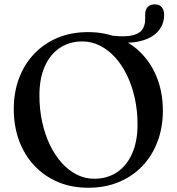

<svg xmlns="http://www.w3.org/2000/svg" viewBox="-20 -868 834 906"><path d="M754.5 -797.5Q754.5 -750 722 -716.2Q689.5 -682.5 627.5 -671Q565.5 -659.5 476.5 -678Q468 -680 463.5 -682.8Q459 -685.5 459 -692Q459 -698.5 464.2 -702.2Q469.5 -706 478.5 -704Q551.5 -692.5 592 -698.8Q632.5 -705 648.8 -725.2Q665 -745.5 665 -776V-799.5Q665 -822.5 677 -835Q689 -847.5 710.5 -847.5Q732 -847.5 743.2 -834.2Q754.5 -821 754.5 -797.5ZM395 -716.5Q474.5 -716.5 539.5 -689.2Q604.5 -662 651.2 -612.2Q698 -562.5 723.2 -494.8Q748.5 -427 748.5 -345.5Q748.5 -266 723.2 -199.5Q698 -133 651.5 -84.2Q605 -35.5 540.2 -8.8Q475.5 18 396.5 18Q318 18 253.5 -9.2Q189 -36.5 142.2 -86.2Q95.5 -136 70.2 -204Q45 -272 45 -353.5Q45 -433 70 -499.2Q95 -565.5 141.5 -614.2Q188 -663 252.2 -689.8Q316.5 -716.5 395 -716.5ZM629 -280.5Q629 -346.5 615.8 -405.8Q602.5 -465 578.8 -513.8Q555 -562.5 522.5 -598Q490 -633.5 451 -653Q412 -672.5 368.5 -672.5Q308 -672.5 262.2 -642Q216.5 -611.5 191.2 -554.5Q166 -497.5 166 -418Q166 -352 179 -292.5Q192 -233 215.5 -184.2Q239 -135.5 271.2 -99.5Q303.5 -63.5 342.5 -44Q381.5 -24.5 424.5 -24.5Q486 -24.5 532 -55.2Q578 -86 603.5 -143.5Q629 -201 629 -280.5Z"/></svg>

Font: Fraunces
Style: Regular
Weight: 400
Version: Version 1.000;[b76b70a41]